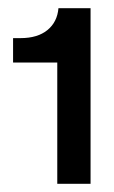

<svg xmlns="http://www.w3.org/2000/svg" viewBox="-20 -779 282 473"><path d="M121.1 -326.2V-625H12.2V-685.1H30.8Q72.3 -685.1 96.7 -704.8Q121.1 -724.6 124 -758.8H203.1V-326.2Z"/></svg>

Font: Lumene Sans Expanded Medium
Style: Regular
Weight: 500
Width: 7
Designer: Deni Anggara
Version: Version 1.003;Glyphs 3.1.2 (3151)